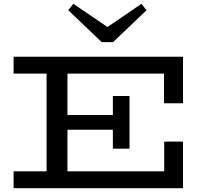

<svg xmlns="http://www.w3.org/2000/svg" viewBox="-20 -982 1074 1002"><path d="M51 0V-88H837V-243H935V0ZM223 -49V-631H332V-49ZM270 -305V-382H617V-305ZM569 -206V-481H656V-206ZM836 -443V-598H51V-686H935V-443ZM718 -962 745 -929 570 -762H511L336 -929L363 -962L541 -841Z"/></svg>

Font: BioRhyme SemiExpanded
Style: Regular
Weight: 400
Width: 6
Designer: Aoife Mooney
Foundry: Aoife Mooney Type
Version: Version 1.600;gftools[0.9.33]